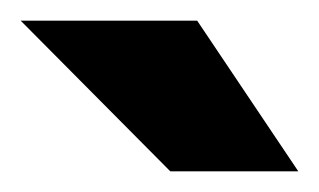

<svg xmlns="http://www.w3.org/2000/svg" viewBox="-20 -752 309 186"><path d="M269 -586 171 -732H0L145 -586Z"/></svg>

Font: Aspekta 750
Style: Regular
Weight: 750
Designer: Ivo Dolenc
Version: Version 2.000